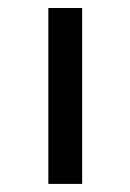

<svg xmlns="http://www.w3.org/2000/svg" viewBox="-20 -515 324 477"><path d="M100.1 -58.1V-495.1H184.1V-58.1Z"/></svg>

Font: FiraGO
Style: Regular
Weight: 400
Designer: bBox Type
Foundry: bBox Type GmbH
Version: Version 1.001;PS 001.001;hotconv 1.0.88;makeotf.lib2.5.64775